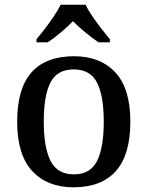

<svg xmlns="http://www.w3.org/2000/svg" viewBox="-20 -786 627 816"><path d="M292 10Q181 10 117 -59Q53 -128 53 -269Q53 -410 114 -478.5Q175 -547 295 -547Q406 -547 470 -478.5Q534 -410 534 -269Q534 -128 472.5 -59Q411 10 292 10ZM294 -45Q364 -45 392.5 -102Q421 -159 421 -269Q421 -380 392 -435.5Q363 -491 293 -491Q223 -491 194.5 -435.5Q166 -380 166 -269Q166 -159 195 -102Q224 -45 294 -45ZM135 -619Q151 -638 171 -664Q191 -690 209 -717Q227 -744 238 -766H344Q354 -744 372.5 -717Q391 -690 411 -664Q431 -638 447 -619V-606H399Q373 -623 343 -648Q313 -673 290 -696Q268 -673 238.5 -648Q209 -623 182 -606H135Z"/></svg>

Font: Noto Serif Lao Medium
Style: Regular
Weight: 500
Designer: Monotype Design Team
Foundry: Monotype Imaging Inc.
Version: Version 2.003; ttfautohint (v1.8.4.7-5d5b)